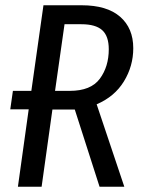

<svg xmlns="http://www.w3.org/2000/svg" viewBox="-20 -709 547 729"><path d="M347 -313 452 0H358L264 -293H179L138 0H48L89 -294H19L29 -364H99L145 -689H290Q386 -689 436 -645.5Q486 -602 486 -526Q486 -458 450.5 -400Q415 -342 347 -313ZM393 -522Q393 -572 368 -594.5Q343 -617 289 -617H225L189 -364H245Q325 -364 359 -410Q393 -456 393 -522Z"/></svg>

Font: Fira Sans Compressed
Style: Italic
Weight: 400
Width: 1
Italic angle: -8°
Designer: bBox Type GmbH & Carrois Corporate GbR & Edenspiekermann AG
Foundry: bBox Type GmbH & Carrois Corporate GbR & Edenspiekermann AG
Version: Version 4.301